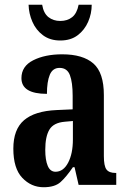

<svg xmlns="http://www.w3.org/2000/svg" viewBox="-20 -776 534 806"><path d="M163 10Q111 10 73.5 -29.5Q36 -69 36 -152Q36 -233 81 -271.5Q126 -310 218 -314L285 -317V-374Q285 -430 273.5 -460.5Q262 -491 230 -491Q201 -491 189 -462Q177 -433 177 -382Q70 -382 70 -448Q70 -498 119.5 -523Q169 -548 241 -548Q328 -548 372 -509.5Q416 -471 416 -377V-121Q416 -79 427 -64.5Q438 -50 465 -50H468V0H310L293 -74H286Q258 -33 234 -11.5Q210 10 163 10ZM213 -55Q246 -55 266 -93Q286 -131 286 -191V-268L252 -265Q205 -261 187.5 -232Q170 -203 170 -147Q170 -104 180.5 -79.5Q191 -55 213 -55ZM233 -606Q190 -606 160.5 -628Q131 -650 116 -684.5Q101 -719 100 -756H157Q163 -720 183.5 -704Q204 -688 233 -688Q263 -688 283 -704Q303 -720 310 -756H365Q365 -719 350 -684.5Q335 -650 306 -628Q277 -606 233 -606Z"/></svg>

Font: Noto Serif Ethiopic ExtraCondensed
Style: Bold
Weight: 700
Width: 2
Designer: Monotype Design Team
Foundry: Monotype Imaging Inc.
Version: Version 2.102; ttfautohint (v1.8.4.7-5d5b)